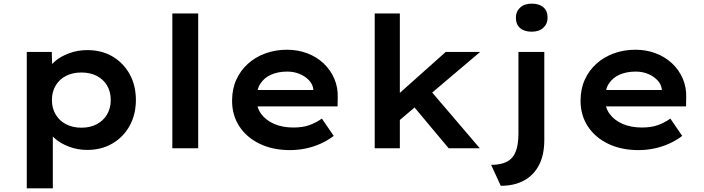

<svg xmlns="http://www.w3.org/2000/svg" viewBox="-20 -814 3863 1054"><path d="M127 220V-529H264L268 -410L243 -419Q250 -450 281 -477Q312 -504 359 -521.5Q406 -539 459 -539Q539 -539 598.5 -503.5Q658 -468 692 -406.5Q726 -345 726 -265Q726 -186 692 -124Q658 -62 597.5 -26.5Q537 9 459 9Q405 9 357 -9.5Q309 -28 277.5 -57Q246 -86 237 -117L270 -131V220ZM427 -113Q475 -113 511 -132Q547 -151 567.5 -185.5Q588 -220 588 -265Q588 -310 568 -344Q548 -378 512 -397Q476 -416 427 -416Q379 -416 342.5 -397.5Q306 -379 285.5 -344.5Q265 -310 265 -265Q265 -220 285.5 -185.5Q306 -151 342.5 -132Q379 -113 427 -113Z M926 0V-740H1068V0Z M1572 10Q1477 10 1405 -25Q1333 -60 1293.5 -121Q1254 -182 1254 -261Q1254 -325 1277 -376Q1300 -427 1341 -464Q1382 -501 1437 -521Q1492 -541 1555 -541Q1615 -541 1666.5 -521.5Q1718 -502 1756 -466.5Q1794 -431 1815 -382.5Q1836 -334 1834 -277L1833 -230H1352L1329 -320H1716L1700 -302V-324Q1697 -351 1676.5 -373Q1656 -395 1625 -408Q1594 -421 1557 -421Q1507 -421 1469 -404.5Q1431 -388 1409.5 -355Q1388 -322 1388 -272Q1388 -224 1413.5 -189Q1439 -154 1484.5 -134Q1530 -114 1591 -114Q1643 -114 1679.5 -127.5Q1716 -141 1747 -163L1812 -68Q1781 -44 1741.5 -26Q1702 -8 1659 1Q1616 10 1572 10Z M2165 -147 2130 -264 2427 -529H2616ZM2037 0V-740H2175V0ZM2443 0 2223 -263 2321 -343 2614 0Z M2729 206 2676 91Q2731 91 2764 73Q2797 55 2811.5 17Q2826 -21 2826 -80V-529H2968V-46Q2968 36 2939 92Q2910 148 2856.5 177Q2803 206 2729 206ZM2899 -640Q2858 -640 2835 -660Q2812 -680 2812 -717Q2812 -751 2835.5 -772.5Q2859 -794 2899 -794Q2940 -794 2963 -774Q2986 -754 2986 -717Q2986 -683 2962.5 -661.5Q2939 -640 2899 -640Z M3485 10Q3390 10 3318 -25Q3246 -60 3206.5 -121Q3167 -182 3167 -261Q3167 -325 3190 -376Q3213 -427 3254 -464Q3295 -501 3350 -521Q3405 -541 3468 -541Q3528 -541 3579.5 -521.5Q3631 -502 3669 -466.5Q3707 -431 3728 -382.5Q3749 -334 3747 -277L3746 -230H3265L3242 -320H3629L3613 -302V-324Q3610 -351 3589.5 -373Q3569 -395 3538 -408Q3507 -421 3470 -421Q3420 -421 3382 -404.5Q3344 -388 3322.5 -355Q3301 -322 3301 -272Q3301 -224 3326.5 -189Q3352 -154 3397.5 -134Q3443 -114 3504 -114Q3556 -114 3592.5 -127.5Q3629 -141 3660 -163L3725 -68Q3694 -44 3654.5 -26Q3615 -8 3572 1Q3529 10 3485 10Z"/></svg>

Font: Lexend Exa SemiBold
Style: Regular
Weight: 600
Designer: Bonnie Shaver-Troup, Thomas Jockin
Foundry: Lexend
Version: Version 1.007